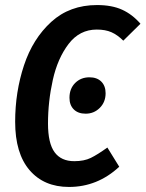

<svg xmlns="http://www.w3.org/2000/svg" viewBox="-20 -725 576 760"><path d="M536 -631 468 -564Q445 -587 421 -597.5Q397 -608 363 -608Q295 -608 251.5 -551Q208 -494 189 -408.5Q170 -323 170 -236Q170 -158 196 -122.5Q222 -87 274 -87Q313 -87 339.5 -100Q366 -113 405 -141L452 -65Q366 15 253 15Q154 15 97 -51.5Q40 -118 40 -243Q40 -361 75 -466.5Q110 -572 183 -638.5Q256 -705 364 -705Q423 -705 463.5 -686.5Q504 -668 536 -631ZM255 -338Q255 -374 277.5 -396.5Q300 -419 334 -419Q364 -419 381 -402Q398 -385 398 -356Q398 -321 375 -298Q352 -275 319 -275Q289 -275 272 -292Q255 -309 255 -338Z"/></svg>

Font: Fira Sans Extra Condensed Medium
Style: Italic
Weight: 500
Width: 3
Italic angle: -8°
Designer: Carrois Corporate & Edenspiekermann AG
Foundry: Carrois Corporate GbR & Edenspiekermann AG
Version: Version 4.203